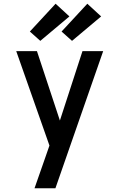

<svg xmlns="http://www.w3.org/2000/svg" viewBox="-20 -1009 640 1029"><path d="M165 0Q179 -40 193 -80Q207 -120 221 -160L245 -229L67 -735H178L301 -363L422 -735H533L277 0ZM366 -790 310 -840 448 -989 522 -921ZM196 -790 140 -840 278 -989 352 -921Z"/></svg>

Font: Iosevka Custom SmBdEx
Style: Regular
Weight: 600
Width: 7
Monospace: yes
Designer: Belleve Invis
Foundry: Belleve Invis
Version: Version 11.2.4; ttfautohint (v1.8.4)